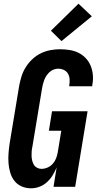

<svg xmlns="http://www.w3.org/2000/svg" viewBox="-20 -1009 540 1037"><path d="M148 8Q121 8 97.5 -2Q74 -12 58.5 -31.5Q43 -51 35.5 -76Q28 -101 26 -127Q24 -153 26 -180Q28 -207 32 -234L84 -548Q89 -574 97 -599Q105 -624 120 -647.5Q135 -671 155.5 -690Q176 -709 200.5 -721Q225 -733 251.5 -738Q278 -743 303 -743Q330 -743 355.5 -739Q381 -735 403.5 -724Q426 -713 443 -695Q460 -677 469.5 -654Q479 -631 481.5 -605Q484 -579 479 -553L478 -543H354V-548Q357 -564 356 -580.5Q355 -597 347.5 -610.5Q340 -624 325.5 -631Q311 -638 294 -638Q282 -638 270 -633.5Q258 -629 248.5 -620.5Q239 -612 231.5 -601Q224 -590 219.5 -578.5Q215 -567 212 -555Q209 -543 207 -531L155 -217Q152 -204 151 -191Q150 -178 150.5 -165.5Q151 -153 154 -141Q157 -129 163 -119Q169 -109 180 -103Q191 -97 204 -97Q220 -97 236.5 -104Q253 -111 265 -124.5Q277 -138 283 -154Q289 -170 292 -187L311 -303H244L261 -408H453L386 0H269L286 -105Q277 -83 264.5 -62.5Q252 -42 234 -25.5Q216 -9 193.5 -0.5Q171 8 148 8ZM312 -787 255 -843 404 -989 476 -921Z"/></svg>

Font: Iosevka Term Curly XBd Obl
Style: Regular
Weight: 800
Italic angle: -9°
Designer: Belleve Invis
Foundry: Belleve Invis
Version: Version 32.3.0